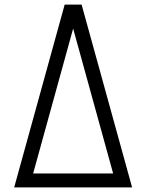

<svg xmlns="http://www.w3.org/2000/svg" viewBox="-20 -820 640 840"><path d="M42 0 263 -800H337L558 0ZM125 -61H475L300 -695Z"/></svg>

Font: Victor Mono Light
Style: Regular
Weight: 300
Monospace: yes
Designer: Rune Bjørnerås
Version: Version 1.561;gftools[0.9.30]